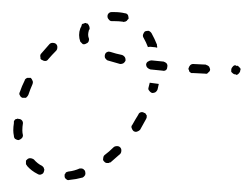

<svg xmlns="http://www.w3.org/2000/svg" viewBox="-20 -287 418 318"><path d="M121 3Q122 0 121 -3Q121 -4 120 -5Q119 -6 118 -7Q116 -8 115 -8Q113 -8 112 -8Q103 -4 94 -3Q92 -3 91 -2Q89 -2 89 -1Q88 1 87 2Q87 3 87 5Q87 8 90 10Q92 12 95 11Q106 10 117 7Q119 6 121 3ZM48 2Q51 1 52 -1Q53 -3 53 -4Q54 -6 53 -7Q53 -8 52 -10Q51 -11 50 -12Q42 -16 36 -23Q33 -25 30 -25Q27 -25 25 -23Q24 -22 23 -21Q23 -19 23 -18Q23 -16 23 -15Q24 -14 25 -12Q32 -4 42 1Q45 3 48 2ZM181 -38Q181 -41 179 -43Q177 -45 174 -45Q170 -45 168 -43Q161 -36 153 -30Q151 -28 151 -25Q150 -22 152 -20Q153 -19 154 -18Q156 -17 157 -17Q159 -17 160 -17Q161 -18 163 -18Q171 -25 179 -32Q181 -34 181 -38ZM3 -62Q3 -59 5 -57Q8 -55 11 -55Q14 -56 16 -58Q18 -60 18 -63Q17 -67 17 -71Q17 -77 18 -83Q18 -86 16 -88Q14 -90 11 -90Q9 -91 8 -90Q6 -90 5 -89Q4 -88 3 -86Q3 -85 3 -83Q2 -77 2 -71Q2 -67 3 -62ZM223 -93Q223 -95 223 -96Q222 -97 221 -99Q220 -100 219 -100Q216 -102 213 -101Q210 -100 209 -97Q204 -89 199 -80Q197 -78 198 -75Q199 -72 201 -70Q204 -68 207 -69Q210 -70 212 -72Q217 -81 222 -90Q223 -92 223 -93ZM12 -132Q12 -130 13 -129Q14 -127 15 -126Q16 -126 17 -125Q19 -125 20 -125Q22 -125 23 -125Q24 -126 25 -127Q26 -128 27 -130Q30 -139 34 -148Q35 -151 34 -153Q33 -156 31 -158Q29 -158 28 -158Q26 -158 25 -158Q23 -157 22 -156Q21 -155 21 -154Q16 -144 13 -135Q12 -133 12 -132ZM237 -134Q235 -133 232 -133Q229 -134 227 -137Q225 -139 226 -142Q227 -146 228 -150Q235 -149 243 -148Q242 -143 241 -139Q240 -136 237 -134ZM376 -166Q378 -168 378 -171Q379 -172 378 -174Q377 -175 376 -176Q375 -177 374 -178Q373 -178 371 -178L370 -179Q367 -179 365 -176Q363 -174 363 -171Q363 -170 363 -168Q364 -167 365 -166Q366 -165 368 -164Q369 -164 370 -164L371 -163Q374 -163 376 -166ZM325 -167Q328 -169 328 -172Q328 -173 327 -175Q327 -176 326 -177Q325 -178 323 -179Q322 -179 321 -180L300 -181Q297 -181 295 -179Q293 -177 292 -173Q292 -172 293 -171Q293 -169 294 -168Q295 -167 297 -166Q298 -166 300 -166L320 -165Q323 -164 325 -167ZM255 -171Q257 -173 257 -176Q258 -179 256 -182Q254 -184 251 -185Q240 -186 231 -187Q228 -187 225 -185Q223 -184 222 -181Q222 -177 224 -175Q226 -173 229 -172Q239 -171 249 -170Q252 -169 255 -171ZM184 -182Q187 -184 188 -187Q188 -190 187 -192Q185 -195 182 -196Q172 -198 163 -201Q160 -202 158 -201Q155 -200 154 -197Q153 -194 154 -191Q156 -188 158 -187Q168 -184 179 -181Q182 -181 184 -182ZM47 -196Q46 -194 47 -193Q47 -191 47 -190Q48 -188 49 -188Q52 -186 55 -186Q58 -186 60 -189Q66 -196 73 -203Q75 -205 75 -209Q75 -212 73 -214Q71 -216 67 -216Q64 -216 62 -214Q55 -206 48 -198Q47 -197 47 -196ZM217 -230Q218 -233 220 -235Q223 -236 226 -236Q229 -235 231 -232Q236 -223 240 -213Q240 -212 240 -211Q241 -209 240 -208Q237 -209 234 -209Q229 -210 225 -209Q222 -217 218 -224Q216 -227 217 -230ZM113 -218Q115 -216 117 -214Q120 -213 123 -215Q126 -216 127 -219Q128 -222 127 -224Q125 -229 127 -236Q127 -237 128 -238Q129 -240 128 -243Q127 -246 125 -248Q123 -248 122 -249Q120 -249 119 -248Q117 -248 116 -247Q115 -246 115 -244Q114 -242 113 -240Q109 -229 113 -218ZM165 -267Q162 -267 160 -265Q158 -263 158 -260Q158 -257 160 -255Q162 -252 165 -252Q167 -252 169 -252Q177 -252 184 -251Q185 -250 186 -251Q188 -251 189 -252Q190 -252 191 -254Q192 -255 193 -256Q193 -259 192 -262Q190 -265 187 -265Q179 -267 169 -267Q167 -267 165 -267Z"/></svg>

Font: FRB American Cursive Dashed Extralight
Style: Italic
Weight: 200
Italic angle: -25°
Version: Version 2.0;Modular Font Editor K font №1